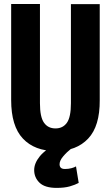

<svg xmlns="http://www.w3.org/2000/svg" viewBox="-20 -731 540 941"><path d="M34.7 -240.7Q34.7 -112.8 92.3 -51.8Q149.9 9.3 253.4 9.3Q354.5 9.3 412.1 -51.8Q469.7 -112.8 468.8 -240.2V-710.9H327.6V-225.1Q327.6 -157.2 307.9 -129.4Q288.1 -101.6 252 -101.6Q215.3 -101.6 195.6 -129.6Q175.8 -157.7 175.8 -225.1V-711.4H34.7ZM147.5 102.5Q147.5 139.2 173.8 164.6Q200.2 189.9 257.8 189.9Q295.9 189.9 322.3 182.4Q348.6 174.8 365.7 165.5L352.5 84.5Q344.7 89.4 330.1 93.3Q315.4 97.2 298.8 97.2Q284.2 97.2 278.1 91.1Q272 85 272 73.7Q272 56.2 289.6 35.4Q307.1 14.6 330.1 -3.4L263.7 -29.3Q202.1 1.5 174.8 35.4Q147.5 69.3 147.5 102.5Z"/></svg>

Font: Roboto Flex Super Cond Bold
Style: Regular
Weight: 700
Width: 3
Designer: Berlow after Robertson
Foundry: Google
Version: Version 3.000